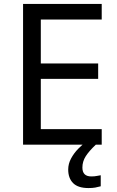

<svg xmlns="http://www.w3.org/2000/svg" viewBox="-20 -734 596 974"><path d="M496 0H97V-714H496V-635H187V-412H478V-334H187V-79H496ZM398 116Q398 161 443 161Q460 161 471.5 158.5Q483 156 491 155V211Q477 215 463 217.5Q449 220 429 220Q376 220 351 195Q326 170 326 126Q326 97 340.5 70Q355 43 376.5 21Q398 -1 418 -15L466 0Q432 32 415 58.5Q398 85 398 116Z"/></svg>

Font: Noto Sans Old Persian
Style: Regular
Weight: 400
Designer: Monotype Design Team
Foundry: Monotype Imaging Inc.
Version: Version 2.001; ttfautohint (v1.8.4.7-5d5b)